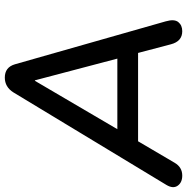

<svg xmlns="http://www.w3.org/2000/svg" viewBox="-12 -742 759 778"><g transform="rotate(-90 367.0 -352.5)"><path d="M45 7Q17 7 4 -11.5Q-9 -30 7 -57L382 -677Q404 -712 442 -712Q484 -712 496 -671L670 -60Q680 -25 667 -9Q654 7 630 7Q589 7 577 -39L542 -172H184L97 -24Q79 7 45 7ZM429 -590 233 -256H519L431 -590Z"/></g></svg>

Font: Nunito SemiBold
Style: Italic
Weight: 600
Italic angle: -9°
Designer: Vernon Adams
Foundry: Vernon Adams
Version: Version 3.601; ttfautohint (v1.8.2.53-6de2)